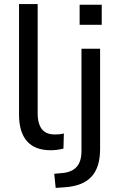

<svg xmlns="http://www.w3.org/2000/svg" viewBox="-20 -725 582 938"><path d="M228 9Q150 9 111.5 -35.5Q73 -80 73 -164V-705H164V-171Q164 -137 173.5 -113.5Q183 -90 201.5 -79Q220 -68 248 -68Q259 -68 270.5 -69Q282 -70 292 -73L290 1Q274 5 258.5 7Q243 9 228 9ZM369 -604V-702H477V-604ZM252 193 245 124 289 120Q333 115 355.5 89Q378 63 378 13V-487H469V3Q469 48 458.5 81.5Q448 115 427 138Q406 161 373 174Q340 187 295 190Z"/></svg>

Font: Nunito Sans 12pt Medium
Style: Regular
Weight: 500
Designer: Vernon Adams
Foundry: Vernon Adams
Version: Version 3.101;gftools[0.9.27]